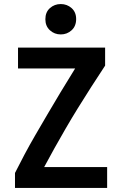

<svg xmlns="http://www.w3.org/2000/svg" viewBox="-20 -928 600 948"><path d="M54 0V-74Q76 -118 101 -165Q126 -212 154.5 -261Q183 -310 214 -363Q245 -416 279 -472.5Q313 -529 351 -590H69V-693H499V-604Q464 -551 430 -498Q396 -445 364.5 -394Q333 -343 304 -293Q275 -243 248.5 -195.5Q222 -148 198 -103H509V0ZM280 -758Q249 -758 226.5 -778.5Q204 -799 204 -833Q204 -868 226.5 -888Q249 -908 280 -908Q311 -908 333.5 -888Q356 -868 356 -834Q356 -799 333.5 -778.5Q311 -758 280 -758Z"/></svg>

Font: Ubuntu Sans Mono SemiBold
Style: Regular
Weight: 600
Monospace: yes
Designer: Dalton Maag Ltd
Foundry: Dalton Maag Ltd
Version: Version 1.006